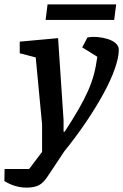

<svg xmlns="http://www.w3.org/2000/svg" viewBox="-92 -684 562 876"><path d="M30 172Q2 172 -24 164Q-50 156 -72 142L-71 87H41L100 9V-116L71 -422L-2 -441V-494L173 -510L198 -136V-83H203Q241 -141 266.5 -185.5Q292 -230 309 -268Q326 -306 336 -343Q346 -380 352 -425L283 -468L307 -513Q328 -517 352.5 -515Q377 -513 399.5 -506Q422 -499 436 -486.5Q450 -474 450 -457Q450 -422 432 -370.5Q414 -319 380.5 -257.5Q347 -196 301.5 -128.5Q256 -61 201 7L130 114Q108 149 86.5 160.5Q65 172 30 172ZM116 -593 125 -664H438L429 -593Z"/></svg>

Font: Faustina Light SemiBold
Style: Italic
Weight: 600
Italic angle: -8°
Version: Version 1.200